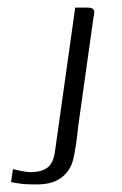

<svg xmlns="http://www.w3.org/2000/svg" viewBox="-20 -480 319 503"><path d="M185 -150Q183 -129 179 -101Q175 -73 170 -56Q165 -40 153.5 -26.5Q142 -13 125 -5.5Q108 2 84 3Q73 3 61 3Q49 3 36 1.5Q23 0 9 -3L14 -37Q21 -35 36 -32Q51 -29 59 -29Q89 -29 104.5 -41Q120 -53 124 -83L177 -460H210Q219 -460 223 -457Q227 -454 227 -448.5Q227 -443 225 -435Z"/></svg>

Font: Genos Thin Light
Style: Italic
Weight: 300
Italic angle: -8°
Version: Version 1.010